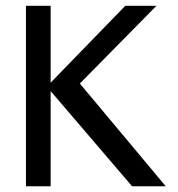

<svg xmlns="http://www.w3.org/2000/svg" viewBox="-20 -648 618 668"><path d="M70.3 0V-627.9H156.2V-360.4L416 -627.9H524.4L257.8 -357.4L556.6 0H439.5L156.2 -331.1V0Z"/></svg>

Font: Padauk
Style: Regular
Weight: 400
Designer: Debbi Hosken, Becca Hirsbrunner Spalinger
Foundry: SIL International
Version: Version 5.003